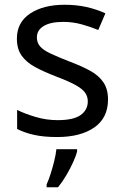

<svg xmlns="http://www.w3.org/2000/svg" viewBox="-20 -566 519 807"><path d="M434 -148Q434 -70 376 -30Q318 10 220 10Q164 10 123.5 1Q83 -8 52 -24V-104Q84 -88 129.5 -74.5Q175 -61 222 -61Q289 -61 319 -82.5Q349 -104 349 -140Q349 -160 338 -176Q327 -192 298.5 -208Q270 -224 217 -244Q165 -264 128 -284Q91 -304 71 -332Q51 -360 51 -404Q51 -472 106.5 -509Q162 -546 252 -546Q301 -546 343.5 -536.5Q386 -527 423 -510L393 -440Q359 -454 322 -464Q285 -474 246 -474Q192 -474 163.5 -456.5Q135 -439 135 -409Q135 -387 148 -371.5Q161 -356 191.5 -341.5Q222 -327 273 -307Q324 -288 360 -268Q396 -248 415 -219.5Q434 -191 434 -148ZM304 70Q300 88 287.5 115.5Q275 143 258.5 171Q242 199 224 221H176V209Q184 192 192.5 165.5Q201 139 208 110.5Q215 82 217 61H304Z"/></svg>

Font: Noto Sans Tangsa
Style: Regular
Weight: 400
Designer: David Williams
Foundry: Google LLC
Version: Version 1.504